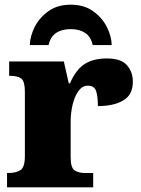

<svg xmlns="http://www.w3.org/2000/svg" viewBox="-20 -798 601 818"><path d="M10 0V-61H15Q49 -61 67.5 -73.5Q86 -86 86 -133V-407Q86 -451 71 -463Q56 -475 23 -475H19V-536H252L273 -443H278Q304 -502 341 -525.5Q378 -549 436 -549Q495 -549 520.5 -520.5Q546 -492 546 -450Q546 -394 505 -370Q464 -346 397 -346Q397 -387 389.5 -410Q382 -433 354 -433Q331 -433 314.5 -410.5Q298 -388 289.5 -352.5Q281 -317 281 -278V-128Q281 -84 297.5 -72.5Q314 -61 342 -61H377V0ZM107 -606Q108 -644 128 -683.5Q148 -723 186.5 -750.5Q225 -778 281 -778Q338 -778 376.5 -750.5Q415 -723 435 -683.5Q455 -644 456 -606H375Q367 -642 342.5 -658Q318 -674 281 -674Q244 -674 219.5 -658Q195 -642 187 -606Z"/></svg>

Font: Noto Serif Black
Style: Regular
Weight: 900
Designer: Monotype Design Team
Foundry: Monotype Imaging Inc.
Version: Version 2.014; ttfautohint (v1.8.4.7-5d5b)